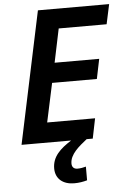

<svg xmlns="http://www.w3.org/2000/svg" viewBox="-62 -759 692 1034"><g transform="rotate(-5 284.0 -241.5)"><path d="M32 0H300C240 38 196 78 196 142C196 198 236 231 297 231C323 231 346 227 367 221V147C352 151 338 154 321 154C302 154 291 143 291 124C291 74 340 35 384 0H417L439 -108H180L225 -318H467L489 -425H248L286 -607H545L568 -714H183Z"/></g></svg>

Font: Noto Sans SemiBold
Style: Italic
Weight: 600
Italic angle: -12°
Designer: Monotype Design Team
Foundry: Monotype Imaging Inc.
Version: Version 2.013